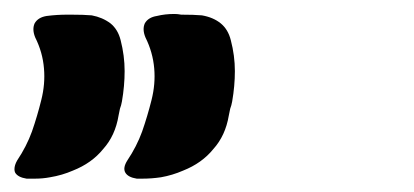

<svg xmlns="http://www.w3.org/2000/svg" viewBox="-20 -742 601 279"><path d="M155.3 -683.6Q161.1 -661.1 161.1 -638.7Q161.1 -617.2 157.2 -594.7Q156.2 -588.9 154.3 -584Q153.3 -579.1 152.3 -574.2Q147.5 -544.9 129.9 -525.4Q113.3 -504.9 85.9 -494.1Q70.3 -487.3 52.7 -484.4Q42 -482.4 31.2 -482.4Q24.4 -482.4 18.6 -482.4Q5.9 -484.4 2 -491.2Q1 -493.2 1 -496.1Q1 -502 4.9 -508.8Q18.6 -529.3 26.4 -550.8Q34.2 -573.2 40 -596.7Q45.9 -620.1 43.9 -642.6Q42 -666 31.2 -687.5Q26.4 -699.2 30.3 -708Q35.2 -716.8 47.9 -718.8Q62.5 -720.7 78.1 -720.7Q81.1 -720.7 83 -720.7Q101.6 -720.7 113.3 -719.7Q128.9 -716.8 140.6 -708Q151.4 -699.2 155.3 -683.6ZM315.4 -683.6Q321.3 -661.1 321.3 -638.7Q321.3 -617.2 317.4 -594.7Q316.4 -588.9 314.5 -584Q313.5 -579.1 312.5 -574.2Q307.6 -544.9 290 -525.4Q273.4 -504.9 246.1 -494.1Q230.5 -487.3 213.9 -484.4Q200.2 -482.4 187.5 -482.4Q182.6 -482.4 178.7 -482.4Q166 -484.4 162.1 -491.2Q158.2 -498 165 -508.8Q178.7 -529.3 186.5 -550.8Q194.3 -573.2 200.2 -596.7Q206.1 -620.1 204.1 -642.6Q202.1 -666 191.4 -687.5Q186.5 -699.2 190.4 -708Q195.3 -716.8 208 -718.8Q219.7 -721.7 233.4 -721.7Q238.3 -721.7 243.2 -720.7Q261.7 -720.7 273.4 -719.7Q290 -716.8 300.8 -708Q311.5 -699.2 315.4 -683.6Z"/></svg>

Font: KARPATY Font
Style: Regular
Weight: 400
Designer: Inna Sieryk
Version: Version 1.1